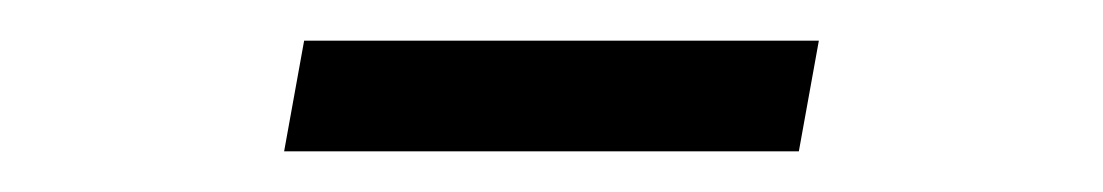

<svg xmlns="http://www.w3.org/2000/svg" viewBox="-20 -661 540 94"><path d="M371.1 -586.9 380.9 -641.1H128.9L119.1 -586.9Z"/></svg>

Font: Comic Neue Angular
Style: Regular
Weight: 400
Designer: Craig Rozynski
Foundry: Craig Rozynski
Version: Version 2.003